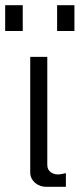

<svg xmlns="http://www.w3.org/2000/svg" viewBox="-30 -720 308 743"><path d="M87 -52C87 -21 115 3 149 3H225V-50C217 -48 204 -45 194 -45C175 -45 153 -56 153 -81V-500H87ZM-10 -600H58V-700H-10ZM191 -600H258V-700H191Z"/></svg>

Font: Perun Light
Style: Regular
Weight: 300
Foundry: Copyright (c) Stefan Peev, Context Ltd, 2016
Version: Version 1.089